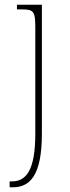

<svg xmlns="http://www.w3.org/2000/svg" viewBox="-20 -556 298 816"><path d="M21 240H34C106 240 158 192 158 12V-536H52V-516H72C122 -516 130 -509 130 -441V12C130 167 92 215 30 215H21Z"/></svg>

Font: Noto Serif Thai SemiCondensed Thin
Style: Regular
Weight: 100
Width: 4
Designer: Monotype Design Team
Foundry: Monotype Imaging Inc.
Version: Version 2.002